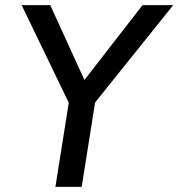

<svg xmlns="http://www.w3.org/2000/svg" viewBox="-20 -725 692 745"><path d="M195 0 253 -365 262 -295 64 -705H175L312 -405H300L533 -705H652L323 -295L355 -365L297 0Z"/></svg>

Font: Nunito Sans 10pt SemiCondensed SemiBold
Style: Italic
Weight: 600
Width: 4
Italic angle: -9°
Designer: Vernon Adams
Foundry: Vernon Adams
Version: Version 3.101;gftools[0.9.27]